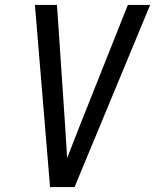

<svg xmlns="http://www.w3.org/2000/svg" viewBox="-20 -755 626 775"><path d="M182 0H281L586 -735H496L301 -245Q289 -213 276 -181Q263 -149 251 -117Q249 -149 247 -181Q245 -213 243 -245L210 -735H121Z"/></svg>

Font: Iosevka Sparkle Oblique
Style: Regular
Weight: 400
Italic angle: -9°
Designer: Belleve Invis
Foundry: Belleve Invis
Version: Version 4.5.0; ttfautohint (v1.8.3)